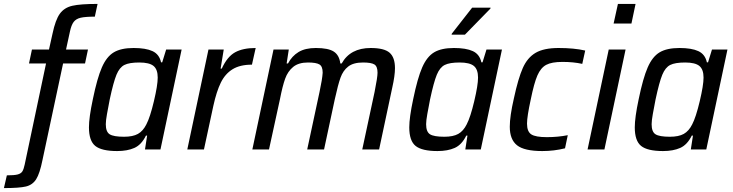

<svg xmlns="http://www.w3.org/2000/svg" viewBox="-87 -763 3741 980"><path d="M39 77 148 -439H61L76 -510H163L181 -591Q196 -662 218.5 -693Q241 -724 282 -733.5Q323 -743 411 -743L397 -678Q349 -678 325 -672.5Q301 -667 289 -651Q277 -635 270 -602L250 -510H362L347 -439H235L130 53Q116 123 97.5 152Q79 181 45 189Q11 197 -67 197L-52 132Q-14 132 3 127.5Q20 123 27 112Q34 101 39 77Z M367 -113Q367 -163 387 -257Q409 -364 433 -419Q457 -474 494 -496Q531 -518 595 -518Q657 -518 691.5 -502Q726 -486 735 -445H741L761 -510H840L732 0H653L664 -71H658Q635 -24 599 -8Q563 8 511 8Q432 8 399.5 -18Q367 -44 367 -113ZM660 -128Q679 -164 698.5 -246Q718 -328 718 -367Q718 -409 696.5 -426.5Q675 -444 624 -444Q573 -444 548 -431.5Q523 -419 507.5 -381.5Q492 -344 473 -255Q465 -214 459 -180.5Q453 -147 453 -129Q453 -90 473 -77.5Q493 -65 546 -65Q591 -65 617 -79.5Q643 -94 660 -128Z M977 -510H1055L1039 -413H1045Q1073 -474 1113 -496Q1153 -518 1218 -518L1199 -433Q1138 -433 1100 -409.5Q1062 -386 1040 -341Q1018 -296 1002 -223L954 0H869Z M1309 -510H1387L1376 -439H1383Q1403 -477 1437 -497.5Q1471 -518 1525 -518Q1589 -518 1617 -499.5Q1645 -481 1650 -439H1657Q1701 -518 1805 -518Q1874 -518 1901.5 -494Q1929 -470 1929 -415Q1929 -377 1915 -315L1848 0H1762L1825 -294Q1840 -369 1840 -392Q1840 -424 1824 -434Q1808 -444 1766 -444Q1717 -444 1690.5 -423.5Q1664 -403 1651 -366.5Q1638 -330 1622 -257L1567 0H1481L1544 -294Q1558 -359 1560 -392Q1560 -424 1543.5 -434Q1527 -444 1485 -444Q1437 -444 1409.5 -421.5Q1382 -399 1368.5 -361.5Q1355 -324 1342 -257L1286 0H1201Z M2002 -113Q2002 -163 2022 -257Q2044 -364 2068 -419Q2092 -474 2129 -496Q2166 -518 2230 -518Q2292 -518 2326.5 -502Q2361 -486 2370 -445H2376L2396 -510H2475L2367 0H2288L2299 -71H2293Q2270 -24 2234 -8Q2198 8 2146 8Q2067 8 2034.5 -18Q2002 -44 2002 -113ZM2295 -128Q2314 -164 2333.5 -246Q2353 -328 2353 -367Q2353 -409 2331.5 -426.5Q2310 -444 2259 -444Q2208 -444 2183 -431.5Q2158 -419 2142.5 -381.5Q2127 -344 2108 -255Q2100 -214 2094 -180.5Q2088 -147 2088 -129Q2088 -90 2108 -77.5Q2128 -65 2181 -65Q2226 -65 2252 -79.5Q2278 -94 2295 -128ZM2218 -586 2219 -591 2323 -724H2417L2416 -719L2286 -586Z M2515 -116Q2515 -170 2536 -261Q2558 -363 2581.5 -416Q2605 -469 2647 -493.5Q2689 -518 2764 -518Q2843 -518 2900 -505L2885 -437Q2840 -447 2784 -447Q2729 -447 2701 -432Q2673 -417 2656 -378Q2639 -339 2622 -255Q2603 -168 2603 -132Q2603 -91 2625 -77Q2647 -63 2704 -63Q2761 -63 2811 -73L2797 -6Q2741 8 2681 8Q2589 8 2552 -21.5Q2515 -51 2515 -116Z M3045 -643 3067 -743H3157L3136 -643ZM2912 0 3020 -510H3106L2998 0Z M3153 -113Q3153 -163 3173 -257Q3195 -364 3219 -419Q3243 -474 3280 -496Q3317 -518 3381 -518Q3443 -518 3477.5 -502Q3512 -486 3521 -445H3527L3547 -510H3626L3518 0H3439L3450 -71H3444Q3421 -24 3385 -8Q3349 8 3297 8Q3218 8 3185.5 -18Q3153 -44 3153 -113ZM3446 -128Q3465 -164 3484.5 -246Q3504 -328 3504 -367Q3504 -409 3482.5 -426.5Q3461 -444 3410 -444Q3359 -444 3334 -431.5Q3309 -419 3293.5 -381.5Q3278 -344 3259 -255Q3251 -214 3245 -180.5Q3239 -147 3239 -129Q3239 -90 3259 -77.5Q3279 -65 3332 -65Q3377 -65 3403 -79.5Q3429 -94 3446 -128Z"/></svg>

Font: Saira Semi Condensed
Style: Italic
Weight: 400
Width: 4
Italic angle: -12°
Designer: Hector Gatti with collaboration of the Omnibus-Type team
Foundry: Omnibus-Type
Version: Version 1.001; ttfautohint (v1.8)